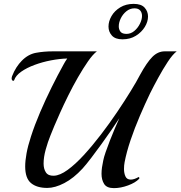

<svg xmlns="http://www.w3.org/2000/svg" viewBox="-20 -963 932 991"><path d="M568 8Q531 8 517.5 -13.5Q504 -35 504 -66Q504 -82 506.5 -99.5Q509 -117 513 -135Q516 -151 525.5 -178.5Q535 -206 547.5 -238Q560 -270 573 -300.5Q586 -331 596 -353Q580 -328 555.5 -292.5Q531 -257 503.5 -219Q476 -181 450.5 -147.5Q425 -114 406 -93Q360 -43 312 -18Q264 7 224 7Q170 7 140 -18Q110 -43 110 -104Q110 -133 117 -171.5Q124 -210 140 -259Q159 -318 187 -383.5Q215 -449 246.5 -512.5Q278 -576 308 -630Q310 -634 316.5 -645Q323 -656 327 -661Q288 -660 243.5 -651.5Q199 -643 158.5 -628Q118 -613 89.5 -593Q61 -573 53 -549Q52 -546 49 -546Q40 -546 40 -560Q40 -563 42 -569Q52 -595 65 -615Q78 -635 92 -649Q125 -683 166 -690.5Q207 -698 253 -698H480Q459 -682 434 -646Q409 -610 382.5 -564Q356 -518 332 -469.5Q308 -421 289.5 -379.5Q271 -338 260 -312Q254 -297 240.5 -264Q227 -231 216 -191.5Q205 -152 205 -119Q205 -91 217 -73Q229 -55 258 -56Q289 -57 329 -86Q369 -115 413 -163Q457 -211 501 -268.5Q545 -326 584.5 -384.5Q624 -443 655 -493.5Q686 -544 703 -577Q738 -641 766.5 -669.5Q795 -698 830 -698H892Q871 -682 846 -644Q821 -606 797 -562Q773 -518 755 -482Q729 -428 702 -365Q675 -302 654 -240Q633 -178 623 -125Q620 -109 620 -91Q620 -69 627.5 -52.5Q635 -36 655 -36Q672 -36 695 -49H696Q698 -49 699 -45.5Q700 -42 698 -40Q679 -20 641 -6Q603 8 568 8ZM612 -760Q575 -760 557.5 -779.5Q540 -799 540 -826Q540 -853 555.5 -880Q571 -907 600.5 -925Q630 -943 670 -943Q709 -943 726.5 -923.5Q744 -904 744 -878Q744 -851 727.5 -824Q711 -797 681.5 -778.5Q652 -760 612 -760ZM622 -789Q625 -788 632 -788Q655 -788 673 -803Q691 -818 702 -840Q713 -862 713 -881Q713 -898 703.5 -909Q694 -920 674 -920Q651 -920 632.5 -905Q614 -890 603.5 -868.5Q593 -847 593 -827Q593 -813 600 -802Q607 -791 622 -789Z"/></svg>

Font: Playball
Style: Regular
Weight: 400
Designer: Robert E. Leuschke
Foundry: Robert E. Leuschke
Version: Version 1.010